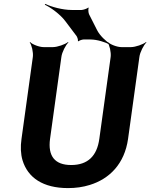

<svg xmlns="http://www.w3.org/2000/svg" viewBox="-20 -952 769 982"><path d="M344 -108C260 -108 224 -154 236 -242L294 -661C297 -685 316 -722 330 -735L328 -737C313 -725 274 -711 250 -711H204C180 -711 145 -725 134 -737L132 -735C142 -722 151 -685 148 -661L90 -242C84 -201 86 -164 95 -133C122 -43 200 10 328 10C367 10 404 5 439 -6C540 -37 617 -114 635 -242L693 -661C696 -685 715 -722 729 -735L727 -737C712 -725 673 -711 649 -711H602C578 -711 543 -725 532 -737L530 -735C540 -722 549 -685 546 -661L488 -242C476 -154 429 -108 344 -108ZM476 -799 436 -878C432 -885 430 -906 434 -912L431 -913C426 -908 405 -901 397 -901H347C300 -901 242 -917 212 -932L209 -928C239 -914 288 -879 314 -844L372 -767C375 -762 381 -747 378 -742L382 -741C385 -745 401 -750 407 -750H443C477 -750 520 -736 541 -724L544 -727C523 -740 490 -770 476 -799Z"/></svg>

Font: Asimov
Style: EdgeIt
Weight: 500
Designer: Google
Version: Version 2.000980: 2014